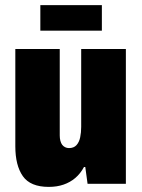

<svg xmlns="http://www.w3.org/2000/svg" viewBox="-20 -720 556 752"><path d="M171 12Q99 12 69.5 -30Q40 -72 40 -147V-528H214V-189Q214 -178 216.5 -168.5Q219 -159 223.5 -153Q228 -147 235 -143.5Q242 -140 250 -140Q269 -140 279.5 -151.5Q290 -163 294 -182Q298 -201 298 -223V-528H473V0H323L314 -66H309Q295 -40 275 -23Q255 -6 229 3Q203 12 171 12ZM138 -600V-700H379V-600Z"/></svg>

Font: Archivo Condensed Black
Style: Regular
Weight: 900
Width: 3
Designer: Hector Gatti
Foundry: Omnibus-Type
Version: Version 2.001